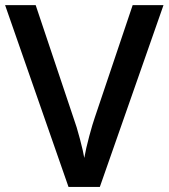

<svg xmlns="http://www.w3.org/2000/svg" viewBox="-20 -734 662 754"><path d="M501 -713.9H622.1L372.1 0H249L0 -713.9H120.1L269 -270Q280.8 -238.3 293.9 -188.2Q307.1 -138.2 311 -113.8Q317.4 -150.9 330.6 -199.7Q343.8 -248.5 352.1 -272Z"/></svg>

Font: JBL Sans
Style: Semibold
Weight: 600
Version: Version 1.10